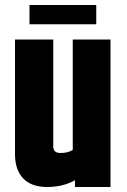

<svg xmlns="http://www.w3.org/2000/svg" viewBox="-20 -748 507 768"><path d="M98 -728H365V-651H98ZM271 -590H422V0H280V-27Q231 0 168.5 0Q106 0 73 -34Q40 -68 40 -132V-590H193V-162Q193 -136 222 -136Q251 -136 271 -148Z"/></svg>

Font: Khand
Style: Bold
Weight: 700
Designer: Devanagari: Sanchit Sawaria, Jyotish Sonowal; Latin: Satya Rajpurohit
Foundry: Indian Type Foundry
Version: Version 1.101;PS 1.0;hotconv 1.0.78;makeotf.lib2.5.61930; tt